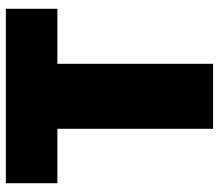

<svg xmlns="http://www.w3.org/2000/svg" viewBox="-66 -682 748 656"><g transform="rotate(-90 308.0 -354.0)"><path d="M10 -532V-708H606V-532H418V0H196V-532Z"/></g></svg>

Font: Poppins Black
Style: Regular
Weight: 900
Designer: Ninad Kale (Devanagari), Jonny Pinhorn (Latin)
Foundry: Indian Type Foundry
Version: Version 3.200;PS 1.000;hotconv 16.6.54;makeotf.lib2.5.65590